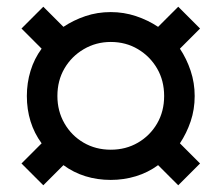

<svg xmlns="http://www.w3.org/2000/svg" viewBox="-20 -636 660 572"><path d="M109 -84 44 -149 104 -209Q82 -239 71 -274.5Q60 -310 60 -350Q60 -389 71 -425Q82 -461 104 -491L44 -551L109 -616L169 -556Q199 -576 234.5 -588Q270 -600 310 -600Q349 -600 385 -588Q421 -576 451 -556L511 -616L576 -551L516 -491Q536 -461 548 -425Q560 -389 560 -350Q560 -310 548 -274.5Q536 -239 516 -209L576 -149L511 -84L451 -144Q421 -122 385 -111Q349 -100 310 -100Q270 -100 234.5 -111Q199 -122 169 -144ZM310 -190Q355 -190 391 -211Q427 -232 448 -268Q469 -304 469 -350Q469 -396 448 -432Q427 -468 391 -489.5Q355 -511 310 -511Q266 -511 229.5 -489.5Q193 -468 172 -432Q151 -396 151 -350Q151 -305 172 -268.5Q193 -232 229 -211Q265 -190 310 -190Z"/></svg>

Font: Space Grotesk Light Medium
Style: Regular
Weight: 500
Version: Version 2.000